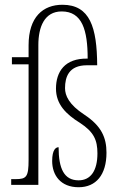

<svg xmlns="http://www.w3.org/2000/svg" viewBox="-20 -776 504 806"><path d="M310 10C383 10 427 -42 427 -135C427 -198 406 -247 335 -294C269 -337 253 -375 253 -406C253 -453 269 -502 345 -502H388C387 -661 358 -756 242 -756C161 -756 100 -705 100 -586V-536H30V-506H100V-105C100 -33 91 -24 45 -24H27V0H141V-587C141 -662 166 -728 239 -728C325 -728 348 -650 348 -530C251 -532 215 -474 215 -404C215 -339 256 -297 316 -260C374 -222 389 -188 389 -132C389 -60 361 -19 310 -19C249 -19 226 -68 226 -158C215 -158 199 -149 199 -100C199 -41 234 10 310 10Z"/></svg>

Font: Noto Serif Khmer ExtraCondensed ExtraLight
Style: Regular
Weight: 200
Width: 2
Designer: Danh Hong and the Monotype Design Team
Foundry: Monotype Imaging Inc.
Version: Version 2.004